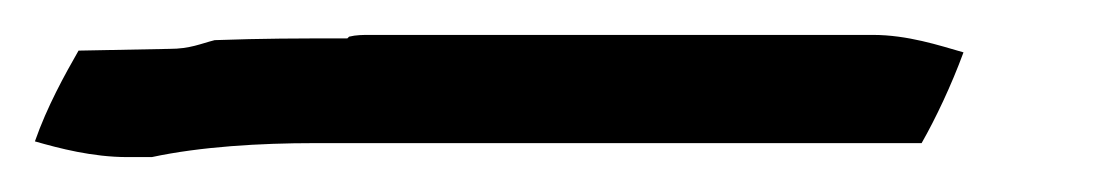

<svg xmlns="http://www.w3.org/2000/svg" viewBox="-22 42 631 110"><path d="M-2 123C12 127 31 132 51 132H65C93 126 127 124 158 124H506C514 110 523 91 530 72C516 68 498 62 478 62H190C186 62 182 62 178 63L177 64H176C148 64 129 64 101 65C93 67 87 70 75 70L23 71C15 85 5 103 -2 123Z"/></svg>

Font: SolarCharger
Style: 352
Weight: 300
Designer: Mew Too
Foundry: Cannot Into Space Fonts/KineticPlasma Fonts
Version: Version 1.100